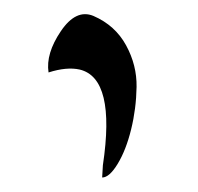

<svg xmlns="http://www.w3.org/2000/svg" viewBox="-20 -766 273 265"><path d="M47 -666Q43 -692 64 -723Q85 -754 109 -744Q139 -731 154 -703.5Q169 -676 168.5 -646Q168 -616 161 -587.5Q154 -559 142.5 -540Q131 -521 121 -521L122 -538Q140 -658 90 -670Q72 -674 47 -666Z"/></svg>

Font: YamSuf
Style: Regular
Weight: 400
Version: Version 1.1